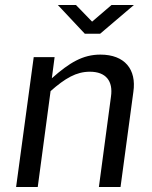

<svg xmlns="http://www.w3.org/2000/svg" viewBox="-20 -743 606 763"><path d="M423 -723 346 -657 282 -723H210L317 -609H378L512 -723ZM44 0H130L181 -381C239 -432 283 -458 337 -458C401 -458 430 -421 421 -359L373 0H459L510 -378C523 -467 476 -526 379 -526C309 -526 256 -494 186 -432L197 -516H114Z"/></svg>

Font: United Sans
Style: Italic
Weight: 400
Italic angle: -8°
Designer: Pablo Impallari, Rodrigo Fuenzalida (Modified by Dan O. Williams)
Version: Version 1.000;PS 001.000;hotconv 1.0.88;makeotf.lib2.5.64775